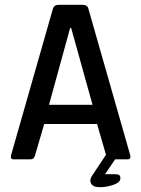

<svg xmlns="http://www.w3.org/2000/svg" viewBox="-20 -663 587 799"><path d="M511 0H459L417 62H457Q471 62 476 65.5Q481 69 481 79Q481 96 452.5 106Q424 116 395.5 116Q367 116 359 100.5Q351 85 364 67L421 -19L384 -147H164L126 -17Q122 0 108 0H36Q22 0 26 -17L200 -626Q205 -643 224 -643H324Q344 -643 348 -626L522 -17Q526 0 511 0ZM184 -227H365L276 -547H272Z"/></svg>

Font: Rajdhani SemiBold
Style: Regular
Weight: 600
Designer: Satya Rajpurohit, Jyotish Sonowal
Foundry: Indian Type Foundry
Version: Version 1.201 February 1, 2022